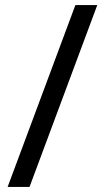

<svg xmlns="http://www.w3.org/2000/svg" viewBox="-20 -734 412 754"><path d="M362 -714 96 0H10L276 -714Z"/></svg>

Font: Noto Sans Marchen
Style: Regular
Weight: 400
Designer: Monotype Design Team
Foundry: Monotype Imaging Inc.
Version: Version 2.003; ttfautohint (v1.8.4.7-5d5b)